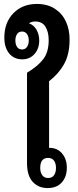

<svg xmlns="http://www.w3.org/2000/svg" viewBox="-20 -946 396 974"><path d="M167 -926Q221 -926 258.5 -901.5Q296 -877 314.5 -836.5Q333 -796 333 -746Q333 -671 305.5 -621.5Q278 -572 229 -534V-196H230Q271 -196 295 -167.5Q319 -139 319 -95Q319 -49 293.5 -20.5Q268 8 221 8Q175 8 146 -23.5Q117 -55 117 -119V-577Q172 -610 199.5 -646Q227 -682 227 -742Q227 -784 210.5 -810.5Q194 -837 159 -837Q141 -837 127 -828Q152 -819 165.5 -794.5Q179 -770 179 -741Q179 -699 155 -672Q131 -645 93 -645Q51 -645 26.5 -675Q2 -705 2 -755Q2 -832 48 -879Q94 -926 167 -926ZM92 -695Q108 -695 117 -708Q126 -721 126 -741Q126 -760 117 -773Q108 -786 92 -786Q75 -786 66.5 -773Q58 -760 58 -741Q58 -721 66.5 -708Q75 -695 92 -695ZM224 -145Q184 -145 184 -94Q184 -71 194.5 -57Q205 -43 224 -43Q244 -43 254 -57Q264 -71 264 -94Q264 -117 254 -131Q244 -145 224 -145Z"/></svg>

Font: Noto Sans Thai Looped Condensed SemiBold
Style: Regular
Weight: 600
Width: 3
Designer: Sasikarn Vongin, Ben Mitchell
Foundry: The Fontpad Ltd
Version: Version 1.001; ttfautohint (v1.8.4.7-5d5b)